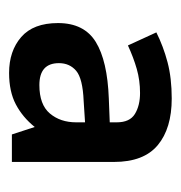

<svg xmlns="http://www.w3.org/2000/svg" viewBox="-8 -754 389 412"><g transform="rotate(90 186.0 -547.5)"><path d="M191 -722Q255 -722 291 -692Q327 -662 327 -598V-379H268L252 -428Q231 -402 203.5 -387.5Q176 -373 136 -373Q89 -373 59 -399Q29 -425 29 -478Q29 -534 69.5 -559Q110 -584 191 -587L242 -589V-604Q242 -632 224 -643Q206 -654 179 -654Q152 -654 127.5 -647Q103 -640 77 -628L49 -689Q79 -704 113 -713Q147 -722 191 -722ZM196 -533Q148 -531 131.5 -517Q115 -503 115 -480Q115 -438 162 -438Q204 -438 223 -460.5Q242 -483 242 -517V-536Z"/></g></svg>

Font: Noto Sans Lao Looped SemiBold
Style: Regular
Weight: 600
Designer: Mark Frömberg, Ben Mitchell
Foundry: The Fontpad Ltd
Version: Version 1.002; ttfautohint (v1.8.4.7-5d5b)